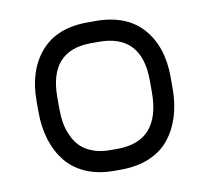

<svg xmlns="http://www.w3.org/2000/svg" viewBox="-64 -583 728 667"><g transform="rotate(-10 300.0 -250.0)"><path d="M536.6 -274.4V-234.4Q536.6 -180.7 522.9 -136.5Q509.3 -92.3 482.4 -58.6Q455.6 -24.9 411.9 -6.3Q368.2 12.2 311 12.2H286.1Q230 12.2 186.8 -6.8Q143.6 -25.9 116.9 -59.8Q90.3 -93.8 76.9 -137.9Q63.5 -182.1 63.5 -234.9V-273.9Q63.5 -381.3 120.1 -446.5Q176.8 -511.7 285.2 -511.7H313Q422.4 -511.7 479.5 -447Q536.6 -382.3 536.6 -274.4ZM313 -438.5H285.2Q136.7 -438.5 136.7 -273.9V-234.9Q136.7 -207.5 140.6 -183.8Q144.5 -160.2 155 -137Q165.5 -113.8 181.9 -97.4Q198.2 -81.1 224.9 -71Q251.5 -61 286.1 -61H311Q463.4 -61 463.4 -234.4V-274.4Q463.4 -438.5 313 -438.5Z"/></g></svg>

Font: Anka/Coder
Style: Regular
Weight: 400
Monospace: yes
Version: Version 001.100